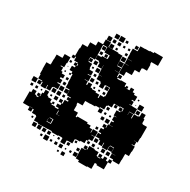

<svg xmlns="http://www.w3.org/2000/svg" viewBox="-163 -860 1017 1030"><g transform="rotate(30 346.0 -344.5)"><path d="M644 -344V-341H671V-271H669V-243H647V-242H662V-220H647V-217H667V-185H665V-157H642V-120H641V-91H601V-99H579V-123H600V-124H574V-156H550V-153H573V-129H549V-152H547V-125H515V-152H512V-130H490V-152H482V-159H459V-183H475V-189H459V-213H475V-222H462V-240H480V-227H483V-249H512V-250H490V-272H502V-279H489V-303H502V-305H485V-337H507V-342H492V-360H510V-345H514V-364H491V-361H455V-337H431V-331H425V-307H400V-302H375V-297H346V-296H314V-268H283V-256H286V-222H312V-197H319V-203H383V-196H406V-183H423V-164H426V-186H456V-156H434V-154H454V-128H434V-118H424V-98H399V-93H372V-90H368V-64H339V-63H334V-38H308V-63H303V-64H281V-61H241V-66H217V-65H188V-64H154V-68H128V-94H124V-98H98V-119H91V-101H71V-120H30V-192H40V-212H62V-192H72V-187H85V-193H73V-209H89V-197H92V-220H100V-242H122V-220H130V-214H154V-196H165V-207H177V-195H166V-189H189V-185H210V-192H192V-210H210V-222H216V-246H236V-253H223V-269H239V-273H213V-301H212V-280H190V-302H211V-307H187V-335H185V-364H184V-386H176V-398H158V-424H176V-433H163V-449H178V-454H154V-476H149V-463H133V-479H146V-526H149V-553H180V-582H215V-607H245V-637H277V-609H339V-606H366V-577H367V-549H368V-574H394V-548H369V-544H394V-518H370V-517H396V-576H421V-577H397V-605H424V-606H396V-635H395V-667H424V-698H453V-699H480V-702H504V-708H558V-654H517V-640H520V-602H493V-599H489V-573H461V-541H426V-516H397V-493H402V-510H420V-492H403V-485H424V-488H458V-469H465V-477H477V-465H469V-464H491V-481H511V-464H524V-455H545V-427H528V-422H542V-400H528V-398H548V-397H577V-365H548V-345H549V-363H573V-339H577V-365H603V-369H609V-393H633V-369H639V-344ZM307 -695H335V-667H307ZM279 -693H303V-669H279ZM402 -690H420V-672H402ZM344 -688H358V-674H344ZM249 -663H273V-639H249ZM282 -642V-660H300V-642ZM312 -660H330V-642H312ZM357 -657V-645H345V-657ZM375 -657H387V-645H375ZM302 -610H280V-632H302ZM374 -628H388V-614H374ZM327 -627V-615H315V-627ZM306 -551V-573H273V-605H247V-578H248V-514H221V-511H220V-494H222V-510H240V-492H224V-487H247V-460H250V-453H273V-429H254V-426H276V-396H254V-394H274V-375H280V-392H302V-373H313V-369H339V-363H363V-345H368V-364H391V-371H395V-394H394V-424H369V-423H363V-399H339V-423H333V-428H308V-454H325V-455H305V-484H304V-511H303V-489H279V-512H272V-519H249V-543H272V-550H301V-551ZM369 -603H393V-579H369ZM271 -581H251V-601H271ZM269 -553H253V-569H269ZM283 -569H299V-553H283ZM251 -511H271V-491H251ZM280 -482H302V-460H280ZM266 -466H256V-476H266ZM35 -301H31V-330H30V-372H55V-377H56V-406H57V-435H93V-459H129V-423H126V-396H106V-392H122V-371H131V-361H151V-341H136V-332H152V-310H136V-305H155V-277H129V-273H123V-249H99V-270H96V-246H66V-270H61V-251H41V-271H60V-275H35ZM179 -436H183V-448H179ZM284 -434V-448H298V-434ZM135 -447H147V-435H135ZM557 -445H565V-437H557ZM577 -425H605V-397H577ZM301 -401H281V-421H301ZM371 -421H391V-401H371ZM314 -418H328V-404H314ZM139 -409V-413H143V-409ZM563 -413V-409H559V-413ZM601 -391V-371H581V-391ZM388 -374H374V-388H388ZM176 -376H166V-386H176ZM326 -376H316V-386H326ZM346 -386H356V-376H346ZM145 -377H137V-385H145ZM463 -359H479V-343H463ZM164 -344V-358H178V-344ZM179 -313H163V-329H179ZM433 -329H449V-313H433ZM183 -279H159V-303H183ZM422 -302V-280H400V-302ZM447 -297V-285H435V-297ZM476 -296V-286H466V-296ZM8 -274H34V-248H8ZM130 -272H152V-250H130ZM160 -272H182V-250H160ZM482 -250H460V-272H482ZM432 -270H450V-252H432ZM194 -254V-268H208V-254ZM181 -241V-221H161V-241ZM192 -222V-240H210V-222ZM28 -224H14V-238H28ZM58 -238V-224H44V-238ZM146 -236V-226H136V-236ZM85 -235V-227H77V-235ZM448 -208V-194H434V-208ZM218 -180H215V-157H234V-158H218ZM461 -151H481V-131H461ZM189 -118V-97H216V-125H194V-122H212V-100H190V-118ZM89 -121V-122H72V-121ZM521 -121H541V-101H521ZM551 -121H571V-101H551ZM479 -119V-103H463V-119ZM448 -118V-104H434V-118ZM497 -107V-115H505V-107ZM570 -74H582V-90H600V-72H584V-28H538V-34H525V3H498V6H444V-4H424V-33H423V-69H447V-72H432V-90H450V-75H454V-98H488V-94H514V-71H521V-68H538V-72H522V-90H540V-74H552V-90H570ZM387 -75H375V-87H387ZM116 -76H106V-86H116ZM152 -40H130V-62H152ZM182 -40H160V-62H182ZM211 -41H191V-61H211ZM222 -42V-60H240V-42ZM343 -59H359V-43H343ZM403 -43V-59H419V-43ZM285 -45V-57H297V-45ZM258 -48V-54H264V-48ZM244 -8H218V-34H244ZM422 -10H400V-32H422ZM331 -11H311V-31H331ZM299 -13H283V-29H299ZM207 -15H195V-27H207ZM267 -15H255V-27H267ZM387 -15H375V-27H387ZM355 -25V-17H347V-25ZM361 19H341V-1H361ZM326 14H316V4H326Z"/></g></svg>

Font: Rubik-Storm
Style: Regular
Weight: 400
Designer: NaN (generative design), Hubert & Fischer (Rubik source font outlines)
Foundry: NaN, Hubert & Fischer
Version: Version 1.000